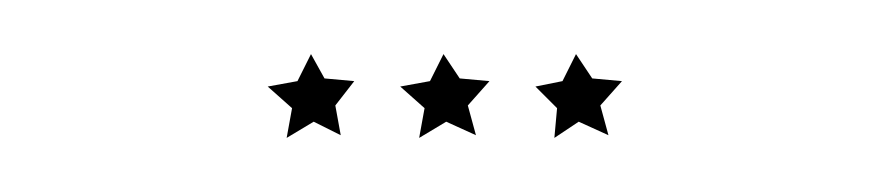

<svg xmlns="http://www.w3.org/2000/svg" viewBox="-20 -207 322 71"><path d="M193 -187 188 -177 178 -175 186 -167 185 -156 194 -162 205 -157 202 -168 210 -177 199 -178ZM144 -187 139 -177 128 -175 137 -167 135 -156 145 -162 156 -157 153 -168 161 -177 150 -178ZM95 -187 90 -177 79 -175 88 -167 86 -156 96 -162 106 -157 104 -168 111 -177 100 -178Z"/></svg>

Font: Santa christmas start
Style: Regular
Weight: 400
Designer: MUHAMMAD YONI
Version: Version 001.000